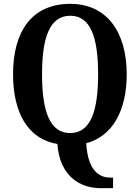

<svg xmlns="http://www.w3.org/2000/svg" viewBox="-20 -745 728 1000"><path d="M504 235H569V180H555C498 180 438 146 429 1C566 -35 640 -169 640 -358C640 -580 535 -725 346 -725C145 -725 48 -580 48 -359C48 -159 124 -21 279 5C291 174 398 235 504 235ZM345 -52C239 -52 199 -166 199 -358C199 -550 239 -663 346 -663C452 -663 491 -550 491 -358C491 -166 452 -52 345 -52Z"/></svg>

Font: Noto Serif Thai Condensed
Style: Bold
Weight: 700
Width: 3
Designer: Monotype Design Team
Foundry: Monotype Imaging Inc.
Version: Version 2.002